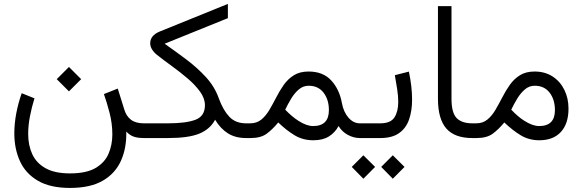

<svg xmlns="http://www.w3.org/2000/svg" viewBox="-20 -696 2938 968"><path d="M327.6 -358.4 389.2 -296.9 327.6 -235.4 266.1 -296.9ZM333 178.2Q415.5 178.2 461.9 150.9Q508.3 123.5 527.3 78.9Q546.4 34.2 546.4 -18.6Q546.4 -73.2 532.2 -127.7Q518.1 -182.1 503.9 -221.7L573.7 -249.5L606.9 -143.1Q616.7 -110.4 640.4 -92.3Q664.1 -74.2 705.6 -74.2H727.5V0H707Q673.8 0 653.6 -7.3Q633.3 -14.6 616.7 -32.7Q618.7 50.3 589.8 114.5Q561 178.7 498 215.1Q435.1 251.5 333 251.5Q232.9 251.5 170.9 215.1Q108.9 178.7 80.6 116.5Q52.2 54.2 52.2 -23.4Q52.2 -72.8 62 -124.5Q71.8 -176.3 89.4 -226.1L153.8 -200.2Q140.1 -156.2 131.1 -110.1Q122.1 -64 122.1 -20.5Q122.1 36.6 142.8 81.5Q163.6 126.5 210 152.3Q256.3 178.2 333 178.2Z M810.1 -475.6Q862.8 -438.5 917.7 -397.5Q972.7 -356.4 1017.6 -307.9Q1062.5 -259.3 1083.5 -199.2Q1105 -140.6 1136.2 -107.4Q1167.5 -74.2 1220.7 -74.2H1238.3V0H1220.7Q1167.5 0 1129.9 -23.2Q1092.3 -46.4 1064.5 -92.3Q1039.1 -44.4 984.6 -22.2Q930.2 0 827.1 0H708V-74.2H826.7Q918 -74.2 965.6 -92.3Q1013.2 -110.4 1013.2 -165.5Q1013.2 -199.7 989 -233.4Q964.8 -267.1 927.2 -299.3Q889.6 -331.5 848.1 -361.6Q806.6 -391.6 772 -418.9Q756.8 -430.7 747.1 -446Q737.3 -461.4 737.3 -477.5Q737.3 -517.1 784.2 -536.6L1128.9 -676.3V-604.5Z M1242.7 0H1218.8V-74.2H1240.7Q1274.4 -74.2 1297.4 -93Q1320.3 -111.8 1337.9 -141.6Q1355.5 -171.4 1372.6 -204.8Q1389.6 -238.3 1410.6 -268.1Q1431.6 -297.9 1461.7 -316.7Q1491.7 -335.4 1535.6 -335.4Q1608.9 -335.4 1650.1 -290.3Q1691.4 -245.1 1703.6 -177.2Q1711.9 -131.3 1736.8 -102.8Q1761.7 -74.2 1794.4 -74.2H1811.5V0H1794.4Q1762.7 0 1733.4 -16.1Q1704.1 -32.2 1687 -60.5Q1668.9 -27.3 1638.2 -8.1Q1607.4 11.2 1559.6 11.2Q1507.3 11.2 1465.8 -13.7Q1424.3 -38.6 1382.8 -78.6Q1353.5 -43 1324 -21.5Q1294.4 0 1242.7 0ZM1536.1 -263.7Q1508.3 -263.7 1486.6 -245.1Q1464.8 -226.6 1448 -198.7Q1431.2 -170.9 1418 -143.1Q1451.7 -107.9 1485.4 -86.4Q1525.9 -60.5 1558.6 -60.5Q1638.2 -60.5 1638.2 -140.6Q1638.2 -193.8 1611.3 -228.8Q1584.5 -263.7 1536.1 -263.7Z M1791 -74.2H1897Q1949.2 -74.2 1968.5 -104Q1987.8 -133.8 1987.8 -181.6Q1987.8 -211.4 1982.4 -246.8Q1977.1 -282.2 1970.7 -316.9L2041.5 -335Q2057.6 -258.8 2057.6 -193.8Q2057.6 -136.7 2042.2 -93Q2026.9 -49.3 1991.7 -24.7Q1956.5 0 1897.9 0H1791ZM1960.4 86.9 2019.5 145.5 1960.4 205.1 1901.9 145.5ZM1812 86.9 1871.1 145.5 1812 205.1 1753.4 145.5Z M2188 -665H2256.3V-198.2Q2256.3 -127.4 2282.2 -100.8Q2308.1 -74.2 2361.3 -74.2H2377.9V0H2361.3Q2272 0 2230 -48.3Q2188 -96.7 2188 -198.2Z M2699.2 11.2Q2647 11.2 2605.7 -13.7Q2564.5 -38.6 2522.5 -78.6Q2493.2 -43 2463.6 -21.5Q2434.1 0 2382.3 0H2358.4V-74.2H2380.4Q2414.1 -74.2 2437 -93Q2460 -111.8 2477.5 -141.6Q2495.1 -171.4 2512.2 -204.8Q2529.3 -238.3 2550.3 -268.1Q2571.3 -297.9 2601.3 -316.7Q2631.3 -335.4 2675.3 -335.4Q2727.5 -335.4 2765.9 -310.5Q2804.2 -285.6 2825.2 -243.2Q2846.2 -200.7 2846.2 -148.4Q2846.2 -72.3 2807.6 -30.5Q2769 11.2 2699.2 11.2ZM2675.8 -263.7Q2647.9 -263.7 2626.2 -245.1Q2604.5 -226.6 2587.6 -198.7Q2570.8 -170.9 2557.6 -143.1Q2591.8 -106.9 2623 -87.4Q2665 -60.5 2698.2 -60.5Q2777.8 -60.5 2777.8 -140.6Q2777.8 -193.8 2751 -228.8Q2724.1 -263.7 2675.8 -263.7Z"/></svg>

Font: Vazirmatn UI NL Light
Style: Regular
Weight: 300
Designer: Saber Rastikerdar
Foundry: Saber Rastikerdar
Version: Version 33.003